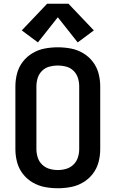

<svg xmlns="http://www.w3.org/2000/svg" viewBox="-20 -995 616 1023"><path d="M288 8Q323 8 357.5 1.5Q392 -5 422.5 -23Q453 -41 474.5 -69Q496 -97 505 -131Q514 -165 514 -200V-535Q514 -570 505 -604Q496 -638 474.5 -666Q453 -694 422.5 -712Q392 -730 357.5 -736.5Q323 -743 288 -743Q253 -743 218.5 -736.5Q184 -730 153.5 -712Q123 -694 101.5 -666Q80 -638 71 -604Q62 -570 62 -535V-200Q62 -165 71 -131Q80 -97 101.5 -69Q123 -41 153.5 -23Q184 -5 218.5 1.5Q253 8 288 8ZM288 -89Q265 -89 243 -95.5Q221 -102 204.5 -118Q188 -134 181 -156Q174 -178 174 -200V-535Q174 -558 181 -580Q188 -602 204.5 -618Q221 -634 243 -640Q265 -646 288 -646Q311 -646 333 -640Q355 -634 371.5 -618Q388 -602 395 -580Q402 -558 402 -535V-200Q402 -178 395 -156Q388 -134 371.5 -118Q355 -102 333 -95.5Q311 -89 288 -89ZM182 -769 288 -903 394 -769 480 -833 345 -975H231L96 -833Z"/></svg>

Font: Iosevka Sparkle Semibold
Style: Regular
Weight: 600
Designer: Belleve Invis
Foundry: Belleve Invis
Version: Version 4.5.0; ttfautohint (v1.8.3)